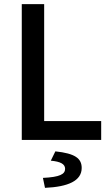

<svg xmlns="http://www.w3.org/2000/svg" viewBox="-20 -675 538 926"><path d="M85 -655V0H468V-91H193V-655ZM187 183 197 231C309 226 374 197 374 135C374 89 342 65 247 55L225 100C271 104 294 116 294 139C294 165 269 179 187 183Z"/></svg>

Font: Cambridge Sans Medium
Style: Regular
Weight: 500
Version: Version 2.020;PS 002.020;hotconv 1.0.88;makeotf.lib2.5.64775